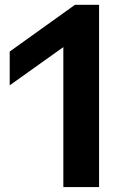

<svg xmlns="http://www.w3.org/2000/svg" viewBox="-20 -762 513 782"><path d="M238 0V-659.5L285.5 -604L19.5 -414.5V-552L285.5 -742.5H383.5V0Z"/></svg>

Font: Encode Sans SC Expanded SemiBold
Style: Regular
Weight: 600
Width: 7
Designer: Multiple Designers
Foundry: Impallari Type
Version: Version 3.002